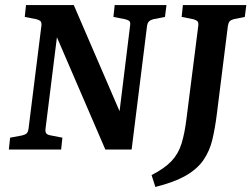

<svg xmlns="http://www.w3.org/2000/svg" viewBox="-20 -592 995 760"><path d="M15 0 20 -47 68 -56Q80 -59 85.5 -64Q91 -69 93 -83L144 -491Q145 -504 140 -508.5Q135 -513 124 -516L78 -525L83 -572H272L467 -120L449 -117L495 -491Q497 -504 492 -508.5Q487 -513 475 -516L429 -525L434 -572H639L633 -525L587 -516Q576 -513 570 -507.5Q564 -502 562 -489L501 0H397L190 -480L210 -482L160 -81Q159 -68 164 -63Q169 -58 181 -56L227 -47L222 0ZM955 -572 949 -525 905 -516Q894 -513 889 -507.5Q884 -502 882 -489L838 -138Q831 -83 820.5 -39Q810 5 786 40.5Q762 76 716.5 102.5Q671 129 595 148L580 101Q631 75 658.5 46Q686 17 698.5 -23.5Q711 -64 718 -121L765 -491Q766 -504 761 -508.5Q756 -513 745 -516L699 -525L704 -572Z"/></svg>

Font: Yrsa SemiBold
Style: Italic
Weight: 600
Italic angle: -7.10001°
Version: Version 2.004